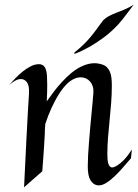

<svg xmlns="http://www.w3.org/2000/svg" viewBox="-20 -777 587 814"><path d="M174.8 -481Q178.2 -472.2 179.2 -455.1Q180.2 -438 180.2 -416Q180.2 -400.4 179.7 -382.8Q179.2 -365.2 178.2 -347.2Q192.4 -367.7 209 -389.4Q225.6 -411.1 243.9 -430.9Q262.2 -450.7 282.2 -467.3Q302.2 -483.9 323.5 -494.4Q344.7 -504.9 366.9 -508.1Q389.2 -511.2 412.1 -503.9Q424.8 -500 432.9 -492.2Q440.9 -484.4 445.8 -472.9Q450.7 -461.4 452.4 -446.8Q454.1 -432.1 454.1 -415Q454.1 -377 451.2 -339.8Q448.2 -302.7 444.6 -266.4Q440.9 -230 438 -193.8Q435.1 -157.7 435.1 -122.1Q435.1 -97.7 439.2 -83.5Q443.4 -69.3 454.1 -66.9Q464.8 -67.4 478 -76.2Q489.3 -83 504.9 -98.6Q520.5 -114.3 539.1 -143.1L535.2 -106Q522 -91.3 504.6 -70.8Q487.3 -50.3 468.5 -32Q449.7 -13.7 430.4 -1.5Q411.1 10.7 394 8.8Q375.5 6.3 363.8 -12.5Q352.1 -31.2 352.1 -71.8Q352.1 -91.8 353.5 -118.9Q355 -146 357.4 -175.8Q359.9 -205.6 362.5 -236.3Q365.2 -267.1 367.9 -294.9Q370.6 -322.8 372.8 -345.9Q375 -369.1 376 -383.8Q377 -398.4 373.3 -410.4Q369.6 -422.4 362.1 -431.2Q354.5 -439.9 344.2 -444.6Q334 -449.2 321.8 -449.2Q308.6 -449.2 293.9 -442.6Q279.3 -436 264.2 -421.9Q256.8 -414.6 246.3 -401.6Q235.8 -388.7 223.6 -367.9Q211.4 -347.2 198 -318.4Q184.6 -289.6 171.9 -251Q170.9 -239.7 170.4 -229Q169.9 -218.3 169.9 -209Q168.9 -185.5 167 -159.2Q165.5 -136.7 163.6 -108.4Q161.6 -80.1 159.2 -50.8L82 17.1Q87.4 -101.6 91.6 -179Q95.7 -256.3 98.1 -301.3Q101.1 -354 103 -381.8Q104.5 -414.6 94.2 -428.2Q84 -441.9 68.8 -441.9Q57.1 -441.9 43.7 -434.6Q30.3 -427.2 18.1 -416Q30.3 -429.7 45.2 -445.3Q60.1 -460.9 76.7 -474.1Q93.3 -487.3 110.6 -496.1Q127.9 -504.9 145 -504.9Q155.8 -504.9 163.3 -499.3Q170.9 -493.7 174.8 -481ZM546.9 -757.3Q533.7 -739.7 521.5 -723.6Q511.2 -710 500.5 -696.3Q489.7 -682.6 482.9 -675.3Q452.1 -641.6 419.4 -617.7Q386.7 -593.8 358.9 -578.1Q326.7 -560.1 295.9 -548.3Q295.4 -549.8 295.4 -551.3Q295.4 -554.2 295.9 -554.7Q320.8 -574.7 336.9 -590.8Q353 -606.9 365.7 -622.3Q378.4 -637.7 389.9 -653.8Q401.4 -669.9 417 -690.4Q428.7 -702.1 443.6 -709.7Q458.5 -717.3 475.6 -723.9Q492.7 -730.5 510.7 -738Q528.8 -745.6 546.9 -757.3Z"/></svg>

Font: Quintessential
Style: Regular
Weight: 400
Designer: Astigmatic (AOETI)
Foundry: Astigmatic (AOETI)
Version: Version 1.000